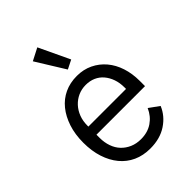

<svg xmlns="http://www.w3.org/2000/svg" viewBox="-222 -858 973 973"><g transform="rotate(-45 264.0 -372.0)"><path d="M162 -722 228 -756 306 -591 258 -567ZM271 12Q220 12 179.5 -6.5Q139 -25 110.5 -59.5Q82 -94 66.5 -142Q51 -190 51 -249Q51 -309 67 -357.5Q83 -406 111 -440.5Q139 -475 178.5 -493.5Q218 -512 267 -512Q314 -512 352.5 -493.5Q391 -475 418.5 -442.5Q446 -410 460.5 -365.5Q475 -321 475 -268V-231H127V-208Q127 -175 137 -146.5Q147 -118 166 -98Q185 -78 211.5 -66.5Q238 -55 271 -55Q319 -55 353.5 -78.5Q388 -102 406 -143L460 -104Q439 -53 390 -20.5Q341 12 271 12ZM267 -448Q237 -448 211.5 -436.5Q186 -425 167 -404.5Q148 -384 137.5 -356.5Q127 -329 127 -296V-289H397V-300Q397 -333 387.5 -360Q378 -387 361 -407Q344 -427 320 -437.5Q296 -448 267 -448Z"/></g></svg>

Font: PlemolJP
Style: Regular
Weight: 400
Monospace: yes
Version: v2.0.4; ttfautohint (v1.8.4.7-5d5b-dirty) -l 6 -r 45 -G 200 